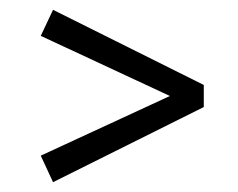

<svg xmlns="http://www.w3.org/2000/svg" viewBox="-20 -434 485 391"><path d="M88 -63 63 -117 340 -245V-232L63 -361L88 -414L395 -261V-216Z"/></svg>

Font: Rasa
Style: Regular
Weight: 400
Designer: Anna Giedrys (Yrsa+Rasa design), David Brezina (Yrsa art-direction, Rasa art-direction, design)
Foundry: Rosetta Type Foundry
Version: Version 2.004